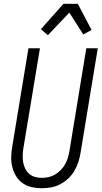

<svg xmlns="http://www.w3.org/2000/svg" viewBox="-20 -991 540 1019"><path d="M202 8Q174 8 147.5 2Q121 -4 100 -19Q79 -34 65.5 -56Q52 -78 45.5 -103.5Q39 -129 39.5 -157Q40 -185 45 -213L131 -735H192L104 -204Q101 -185 100.5 -166Q100 -147 103 -129.5Q106 -112 114 -96Q122 -80 135 -68.5Q148 -57 165.5 -52Q183 -47 202 -47Q219 -47 237.5 -51Q256 -55 272 -64.5Q288 -74 301.5 -87.5Q315 -101 324.5 -117.5Q334 -134 339.5 -151.5Q345 -169 348 -186L438 -735H499L407 -177Q403 -153 395 -129Q387 -105 374 -83Q361 -61 341.5 -43Q322 -25 299 -13Q276 -1 251 3.5Q226 8 202 8ZM234 -804 197 -836 317 -971H393L466 -832L422 -808L348 -924Z"/></svg>

Font: Iosevka Light
Style: Italic
Weight: 300
Italic angle: -9°
Monospace: yes
Designer: Belleve Invis
Foundry: Belleve Invis
Version: Version 32.5.0; ttfautohint (v1.8.4)